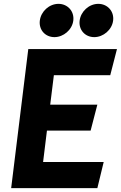

<svg xmlns="http://www.w3.org/2000/svg" viewBox="-20 -968 628 998"><path d="M187 -861C181 -813 215 -775 263 -775C310 -775 355 -813 361 -861C367 -910 331 -948 284 -948C236 -948 193 -909 187 -861ZM394 -861C388 -813 422 -775 470 -775C517 -775 562 -813 568 -861C574 -910 538 -948 491 -948C443 -948 400 -909 394 -861ZM241 -424 260 -577H553L588 -713H127L38 10H486L519 -126H204L224 -289H451L486 -424Z"/></svg>

Font: Bluebird
Style: SfBdObl
Weight: 700
Designer: Jasper
Foundry: Cannot Into Space Fonts
Version: Version 0.98